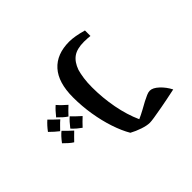

<svg xmlns="http://www.w3.org/2000/svg" viewBox="-153 -791 1112 1112"><g transform="rotate(45 403.0 -234.5)"><path d="M314 -135Q193 -135 131.5 -190Q70 -245 70 -348Q70 -391 89 -458H134Q133 -454 132 -436Q131 -418 131 -408Q131 -350 153.5 -318.5Q176 -287 224 -270Q248 -263 280 -258.5Q312 -254 351 -254Q438 -254 522 -270Q606 -286 675 -317Q665 -340 649.5 -368.5Q634 -397 625 -413Q615 -433 608 -448.5Q601 -464 601 -477Q601 -501 628 -530Q655 -559 692 -578Q708 -503 716.5 -456Q725 -409 729 -383.5Q733 -358 733 -346Q733 -323 721.5 -288.5Q710 -254 694 -225Q650 -199 588.5 -178.5Q527 -158 456.5 -146.5Q386 -135 314 -135ZM431 4Q396 -23 378 -44Q387 -52 400 -65.5Q413 -79 430 -98Q441 -86 453 -74Q465 -62 478 -50Q469 -37 457.5 -23.5Q446 -10 431 4ZM353 109Q323 87 300 61Q311 50 324 37Q337 24 352 7Q364 21 376.5 33Q389 45 400 56Q390 69 378.5 82Q367 95 353 109ZM327 16Q293 -11 274 -33Q288 -45 301 -58.5Q314 -72 326 -86Q337 -74 349 -62Q361 -50 374 -38Q358 -14 327 16ZM457 98Q421 71 404 49Q415 39 427.5 25.5Q440 12 455 -4Q466 8 478.5 20Q491 32 503 44Q495 57 483 70.5Q471 84 457 98Z"/></g></svg>

Font: Noto Naskh Arabic UI
Style: Regular
Weight: 400
Designer: Monotype Design Team, David Williams, Mohamad Dakak and Nizar Qandah
Foundry: Monotype Imaging Inc.
Version: Version 2.014